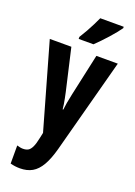

<svg xmlns="http://www.w3.org/2000/svg" viewBox="-184 -836 807 1146"><g transform="rotate(20 219.0 -263.0)"><path d="M3 -547H140L201 -282Q205 -264 208.5 -246Q212 -228 215 -210.5Q218 -193 219 -178H223Q225 -198 229.5 -223.5Q234 -249 241 -281L299 -547H435L275 53Q257 120 233 161.5Q209 203 176.5 221.5Q144 240 99 240Q83 240 68 238Q53 236 38 232V117Q48 120 57.5 122Q67 124 76 124Q96 124 109 116.5Q122 109 132 88Q142 67 150 27L157 -6ZM393 -757Q383 -743 367.5 -723.5Q352 -704 333 -683Q314 -662 295 -642Q276 -622 259 -606H165V-619Q182 -646 196 -671Q210 -696 222 -720Q234 -744 244 -766H393Z"/></g></svg>

Font: Noto Sans Display ExtraCondensed
Style: Bold
Weight: 700
Width: 2
Designer: Monotype Design Team
Foundry: Monotype Imaging Inc.
Version: Version 2.003